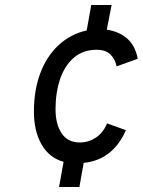

<svg xmlns="http://www.w3.org/2000/svg" viewBox="-20 -732 568 764"><path d="M215 12 233 -88Q176 -104 145.5 -157Q115 -210 115 -288Q115 -374.5 140.8 -442Q166.5 -509.5 213.8 -553Q261 -596.5 325 -611L343 -712H424L405 -614Q454.5 -606.5 486.5 -578.2Q518.5 -550 528 -498L444 -468Q438 -497.5 418.8 -515.8Q399.5 -534 365 -534Q311 -534 274.5 -503Q238 -472 219.5 -418.2Q201 -364.5 201 -297Q201 -238 225.2 -201.5Q249.5 -165 298 -165Q332 -165 361.2 -184.2Q390.5 -203.5 406 -241L481 -214Q455.5 -155.5 413.2 -122.5Q371 -89.5 313 -84L296 12Z"/></svg>

Font: Overpass
Style: Italic
Weight: 400
Italic angle: -10°
Designer: Delve Withrington, Dave Bailey, Thomas Jockin
Foundry: Delve Fonts LLC
Version: Version 4.000